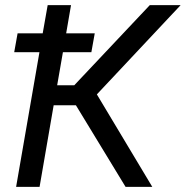

<svg xmlns="http://www.w3.org/2000/svg" viewBox="-20 -731 727 751"><path d="M337.4 -526.9H226.1L203.6 -397.5H270.5L565.9 -710.9H686.5L358.9 -361.8L575.7 0H471.2L276.9 -319.3H189.9L134.8 0H43L134.3 -526.9H35.6L48.8 -600.6H147L166.5 -710.9H257.8L238.8 -600.6H350.6Z"/></svg>

Font: Roboto
Style: Italic
Weight: 400
Italic angle: -12°
Designer: Google
Version: Version 2.134; 2016; ttfautohint (v1.6)